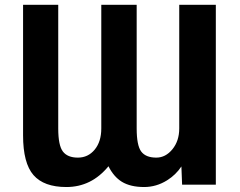

<svg xmlns="http://www.w3.org/2000/svg" viewBox="-20 -752 978 784"><path d="M711.9 -732.4H861.3V2H723.6L720.7 -72.3Q698.2 -38.1 662.1 -15.6Q618.2 11.7 568.4 11.7Q512.7 11.7 477.5 -9.8Q444.3 -30.3 422.9 -73.2Q353.5 11.7 251 11.7Q159.2 11.7 116.7 -37.1Q74.2 -85.9 74.2 -199.2V-732.4H217.8V-227.5Q217.8 -158.2 236.8 -133.3Q255.9 -108.4 297.9 -108.4Q339.8 -108.4 366.7 -141.1Q393.6 -173.8 393.6 -227.5V-732.4H538.1V-227.5Q538.1 -158.2 556.6 -133.3Q575.2 -108.4 618.2 -108.4Q656.2 -108.4 684.1 -142.6Q711.9 -176.8 711.9 -227.5Z"/></svg>

Font: Gen Shin Gothic Bold
Style: Bold
Weight: 700
Designer: [Source Han Sans]
Ryoko NISHIZUKA  (kana & ideographs); Paul D. Hunt (Latin, Greek & Cyrillic); Wenlong ZHANG  (bopomofo
Version: Version 1.002.20150607